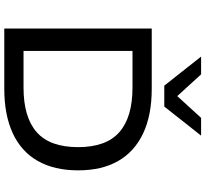

<svg xmlns="http://www.w3.org/2000/svg" viewBox="-52 -930 981 918"><g transform="rotate(90 439.0 -470.5)"><path d="M116 0V-705H404Q530 -705 617 -664Q704 -623 749 -545Q794 -467 794 -353Q794 -239 749 -160Q704 -81 616.5 -40.5Q529 0 404 0ZM223 -92H398Q540 -92 611.5 -155Q683 -218 683 -353Q683 -487 611.5 -550Q540 -613 398 -613H223ZM389 -765 250 -941H335L439 -827L543 -941H628L489 -765Z"/></g></svg>

Font: Nunito Sans 7pt SemiExpanded Medium
Style: Regular
Weight: 500
Width: 6
Designer: Vernon Adams
Foundry: Vernon Adams
Version: Version 3.101;gftools[0.9.27]